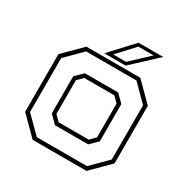

<svg xmlns="http://www.w3.org/2000/svg" viewBox="-157 -826 943 964"><g transform="rotate(30 314.0 -344.0)"><path d="M158 0 55 -103V-437L158 -540H470.5L573.5 -437V-103L470.5 0ZM169.5 -22H460.5L551.5 -113V-427L460.5 -518.5H168.5L77 -427V-114ZM218.5 -119.5 175 -163V-378L218 -420.5H411L454 -378V-162L411 -119.5ZM227 -141.5H401.5L432 -172V-368L401.5 -398.5H227L196.5 -368V-172ZM252.5 -556 374.5 -688H518L376 -556ZM294 -573.5H368.5L472 -670.5H384Z"/></g></svg>

Font: Tourney ExtraLight
Style: Regular
Weight: 250
Designer: Tyler Finck
Foundry: Etcetera Type Co
Version: Version 1.015